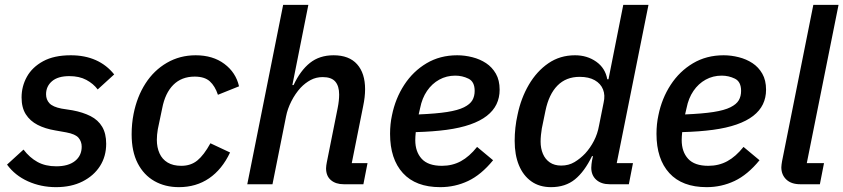

<svg xmlns="http://www.w3.org/2000/svg" viewBox="-20 -760 3479 792"><path d="M211 12Q149 12 95.5 -12Q42 -36 9 -81L77 -143Q102 -110 134.5 -92Q167 -74 212 -74Q262 -74 289.5 -96Q317 -118 317 -155Q317 -176 304 -191.5Q291 -207 253 -214L208 -222Q166 -229 135 -245Q104 -261 86.5 -288.5Q69 -316 69 -358Q69 -404 91 -443.5Q113 -483 158 -507.5Q203 -532 272 -532Q330 -532 375 -512Q420 -492 451 -453L383 -391Q365 -415 336 -430.5Q307 -446 266 -446Q219 -446 194.5 -425Q170 -404 170 -371Q170 -349 184 -334Q198 -319 234 -312L279 -305Q322 -297 353.5 -281Q385 -265 401.5 -237Q418 -209 418 -167Q418 -115 392.5 -75Q367 -35 320.5 -11.5Q274 12 211 12Z M718 12Q661 12 617 -13Q573 -38 548 -86.5Q523 -135 523 -206Q523 -228 525 -249Q527 -270 531 -290Q545 -361 580 -415.5Q615 -470 668.5 -501Q722 -532 787 -532Q858 -532 905.5 -496.5Q953 -461 966 -404L879 -369Q867 -405 845.5 -424.5Q824 -444 783 -444Q729 -444 695 -410Q661 -376 649 -313L631 -227Q629 -216 628 -204.5Q627 -193 627 -183Q627 -152 638 -127.5Q649 -103 671.5 -89.5Q694 -76 728 -76Q767 -76 794 -98Q821 -120 848 -169L929 -131Q896 -61 842.5 -24.5Q789 12 718 12Z M1000 0 1148 -740H1252L1186 -409H1191Q1219 -469 1258.5 -500.5Q1298 -532 1356 -532Q1420 -532 1453 -495Q1486 -458 1486 -392Q1486 -376 1484 -358.5Q1482 -341 1478 -322L1431 -87H1496L1479 0H1398Q1365 0 1345 -17Q1325 -34 1325 -66Q1325 -72 1326 -78Q1327 -84 1328 -90L1373 -315Q1376 -330 1377.5 -344Q1379 -358 1379 -370Q1379 -405 1363 -423.5Q1347 -442 1311 -442Q1284 -442 1261.5 -430Q1239 -418 1220 -398Q1198 -374 1182 -342.5Q1166 -311 1160 -280L1104 0Z M1796 12Q1695 12 1642 -46Q1589 -104 1589 -208Q1589 -228 1591 -247.5Q1593 -267 1597 -285Q1611 -354 1647.5 -410Q1684 -466 1739.5 -499Q1795 -532 1866 -532Q1897 -532 1928.5 -524Q1960 -516 1985 -499.5Q2010 -483 2025.5 -456Q2041 -429 2041 -390Q2041 -357 2028 -330Q2015 -303 1988 -282Q1961 -261 1919.5 -246.5Q1878 -232 1822.5 -224.5Q1767 -217 1695 -215Q1694 -206 1693.5 -197Q1693 -188 1693 -182Q1693 -134 1719.5 -105Q1746 -76 1803 -76Q1846 -76 1881 -95Q1916 -114 1948 -154L2014 -99Q1965 -39 1911 -13.5Q1857 12 1796 12ZM1858 -448Q1822 -448 1792 -431.5Q1762 -415 1741.5 -385Q1721 -355 1713 -314L1707 -288Q1779 -291 1824 -298Q1869 -305 1894 -317.5Q1919 -330 1928.5 -346.5Q1938 -363 1938 -385Q1938 -423 1912.5 -435.5Q1887 -448 1858 -448Z M2574 0H2495Q2460 0 2439.5 -18.5Q2419 -37 2419 -68Q2419 -75 2420 -83Q2421 -91 2422 -97L2426 -116H2422Q2391 -52 2351.5 -20Q2312 12 2253 12Q2205 12 2171.5 -12Q2138 -36 2120.5 -78.5Q2103 -121 2103 -179Q2103 -206 2106 -233.5Q2109 -261 2115 -287Q2129 -355 2161.5 -410.5Q2194 -466 2242 -499Q2290 -532 2352 -532Q2402 -532 2439.5 -505.5Q2477 -479 2485 -433H2490L2551 -740H2655L2524 -87H2591ZM2295 -77Q2326 -77 2350 -91.5Q2374 -106 2394 -127Q2415 -150 2430 -179Q2445 -208 2451 -242L2470 -337Q2477 -367 2467.5 -391Q2458 -415 2433.5 -429Q2409 -443 2371 -443Q2315 -443 2279.5 -407Q2244 -371 2230 -303L2215 -230Q2213 -218 2211.5 -203.5Q2210 -189 2210 -176Q2210 -148 2219.5 -125.5Q2229 -103 2248 -90Q2267 -77 2295 -77Z M2895 12Q2794 12 2741 -46Q2688 -104 2688 -208Q2688 -228 2690 -247.5Q2692 -267 2696 -285Q2710 -354 2746.5 -410Q2783 -466 2838.5 -499Q2894 -532 2965 -532Q2996 -532 3027.5 -524Q3059 -516 3084 -499.5Q3109 -483 3124.5 -456Q3140 -429 3140 -390Q3140 -357 3127 -330Q3114 -303 3087 -282Q3060 -261 3018.5 -246.5Q2977 -232 2921.5 -224.5Q2866 -217 2794 -215Q2793 -206 2792.5 -197Q2792 -188 2792 -182Q2792 -134 2818.5 -105Q2845 -76 2902 -76Q2945 -76 2980 -95Q3015 -114 3047 -154L3113 -99Q3064 -39 3010 -13.5Q2956 12 2895 12ZM2957 -448Q2921 -448 2891 -431.5Q2861 -415 2840.5 -385Q2820 -355 2812 -314L2806 -288Q2878 -291 2923 -298Q2968 -305 2993 -317.5Q3018 -330 3027.5 -346.5Q3037 -363 3037 -385Q3037 -423 3011.5 -435.5Q2986 -448 2957 -448Z M3362 0H3281Q3244 0 3223.5 -19.5Q3203 -39 3203 -70Q3203 -76 3204 -82Q3205 -88 3206 -95L3335 -740H3439L3308 -87H3379Z"/></svg>

Font: IBM Plex Sans Medium
Style: Italic
Weight: 500
Italic angle: -11.31°
Designer: Mike Abbink, Paul van der Laan, Pieter van Rosmalen
Foundry: Bold Monday
Version: Version 3.201